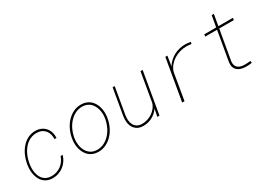

<svg xmlns="http://www.w3.org/2000/svg" viewBox="-1 -1386 2937 2112"><g transform="rotate(-30 1467.5 -330.5)"><path d="M248 -16.6Q282.7 -16.6 313.5 -26.9Q344.2 -37.1 369.4 -55.9Q394.5 -74.7 413.3 -101.1Q432.1 -127.4 442.9 -159.7H469.2Q458.5 -122.1 437.5 -90.8Q416.5 -59.6 387.7 -37.4Q358.9 -15.1 323.5 -2.7Q288.1 9.8 248.5 9.8Q212.4 9.8 184.3 -1.2Q156.2 -12.2 135.5 -31.2Q114.7 -50.3 101.6 -75.9Q88.4 -101.6 81.3 -130.9Q74.2 -160.2 73.5 -191.7Q72.8 -223.1 77.6 -253.9L81.1 -274.4Q89.8 -322.8 110.8 -369.9Q131.8 -417 164.1 -454.3Q196.3 -491.7 239.7 -514.9Q283.2 -538.1 337.4 -538.1Q377.9 -538.1 409.7 -523.9Q441.4 -509.8 463.1 -485.1Q484.9 -460.4 495.1 -426.8Q505.4 -393.1 503.4 -354H477.5Q479.5 -387.7 471.2 -416.5Q462.9 -445.3 444.8 -466.6Q426.8 -487.8 399.7 -499.8Q372.6 -511.7 337.9 -511.7Q305.2 -511.7 277.1 -502.2Q249 -492.7 225.3 -475.8Q201.7 -459 182.4 -436.3Q163.1 -413.6 148.4 -387.2Q133.8 -360.8 123.5 -332Q113.3 -303.2 107.9 -274.4L104 -253.9Q99.6 -227.1 99.4 -199Q99.1 -170.9 104.2 -144.5Q109.4 -118.2 120.1 -95Q130.9 -71.8 148.4 -54.4Q166 -37.1 190.7 -26.9Q215.3 -16.6 248 -16.6Z M649.9 -274.4Q659.2 -323.7 681.9 -371.1Q704.6 -418.5 739 -455.6Q773.4 -492.7 818.6 -515.4Q863.8 -538.1 918 -538.1Q954.1 -538.1 982.9 -527.3Q1011.7 -516.6 1033.4 -497.8Q1055.2 -479 1070.1 -453.4Q1085 -427.7 1093 -398.4Q1101.1 -369.1 1102.8 -337.4Q1104.5 -305.7 1099.6 -274.4L1096.2 -253.9Q1087.4 -204.6 1064.7 -157.2Q1042 -109.9 1007.6 -72.8Q973.1 -35.6 928 -12.9Q882.8 9.8 828.6 9.8Q792.5 9.8 763.7 -1Q734.9 -11.7 713.1 -30.5Q691.4 -49.3 676.5 -75Q661.6 -100.6 653.3 -129.9Q645 -159.2 643.3 -190.9Q641.6 -222.7 646.5 -253.9ZM672.9 -253.9Q666 -212.9 671.6 -170.7Q677.2 -128.4 696 -94.2Q714.8 -60.1 747.6 -38.3Q780.3 -16.6 828.6 -16.6Q877 -16.6 917.2 -37.4Q957.5 -58.1 988.5 -91.8Q1019.5 -125.5 1040 -168Q1060.5 -210.4 1069.3 -253.9L1073.2 -274.4Q1077.6 -301.8 1076.7 -329.8Q1075.7 -357.9 1069.1 -384.3Q1062.5 -410.6 1050 -433.8Q1037.6 -457 1018.8 -474.4Q1000 -491.7 974.9 -501.7Q949.7 -511.7 918 -511.7Q870.1 -511.7 829.6 -491Q789.1 -470.2 758.1 -436.5Q727.1 -402.8 706.3 -360.4Q685.5 -317.9 676.8 -274.4Z M1579.6 0 1598.1 -94.2Q1563 -44.4 1512 -17.3Q1460.9 9.8 1398.9 9.8Q1355 9.8 1325.2 -7.3Q1295.4 -24.4 1278.6 -52.7Q1261.7 -81.1 1257.3 -117.4Q1252.9 -153.8 1258.8 -192.9L1316.4 -528.3H1342.8L1284.7 -191.9Q1279.3 -159.7 1282 -128.2Q1284.7 -96.7 1297.9 -72Q1311 -47.4 1335.4 -32.2Q1359.9 -17.1 1397.9 -16.6Q1431.6 -16.6 1464.8 -26.6Q1498 -36.6 1526.6 -55.7Q1555.2 -74.7 1576.7 -101.8Q1598.1 -128.9 1607.9 -162.6L1670.4 -528.3H1697.8L1606.9 0Z M2244.1 -538.1Q2261.2 -538.1 2278.1 -535.6Q2294.9 -533.2 2311.5 -530.3L2305.7 -505.9Q2290 -508.3 2274.7 -510.3Q2259.3 -512.2 2243.7 -512.2Q2202.6 -512.2 2161.1 -500.7Q2119.6 -489.3 2084 -466.8Q2048.3 -444.3 2021.2 -411.9Q1994.1 -379.4 1981.9 -337.4L1924.8 0H1895L1985.8 -528.3H2011.7L1998 -436.5L1990.7 -402.8Q2012.2 -435.5 2039.8 -460.9Q2067.4 -486.3 2099.6 -503.4Q2131.8 -520.5 2168.5 -529.3Q2205.1 -538.1 2244.1 -538.1Z M2684.6 -670.9 2659.7 -528.3H2844.2L2840.3 -501.5H2655.3L2589.8 -126.5Q2585.4 -98.1 2591.8 -77.6Q2598.1 -57.1 2612.5 -43.7Q2627 -30.3 2648.4 -23.7Q2669.9 -17.1 2696.3 -16.6Q2716.3 -16.1 2735.6 -17.6Q2754.9 -19 2774.4 -21L2776.4 4.4Q2756.8 7.8 2737.5 9Q2718.3 10.3 2698.7 9.8Q2666 9.3 2638.9 1.2Q2611.8 -6.8 2593.3 -23.4Q2574.7 -40 2566.2 -65.7Q2557.6 -91.3 2562.5 -126.5L2627.4 -501.5H2477.5L2481 -528.3H2631.8L2656.7 -670.9Z"/></g></svg>

Font: TypoPRO Roboto Mono
Style: Italic
Weight: 250
Designer: Google
Version: Version 2.000986; 2015; ttfautohint (v1.3)